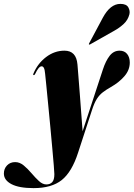

<svg xmlns="http://www.w3.org/2000/svg" viewBox="-156 -719 688 989"><path d="M374 -361Q388.5 -405.5 409 -431.8Q429.5 -458 460 -458Q485 -458 498.8 -441Q512.5 -424 512.5 -397Q512.5 -358.5 485.2 -326.8Q458 -295 415 -270.5Q391 -257 373.5 -243.5Q356 -230 343 -209.8Q330 -189.5 318.5 -154L246 68Q214 167 162 208.5Q110 250 17 250Q-58 250 -97 229.5Q-136 209 -136 175Q-136 150 -119.8 133Q-103.5 116 -78 116Q-54.5 116 -33.8 133.2Q-13 150.5 6.5 173.5Q26 196.5 44.8 213.8Q63.5 231 83 231Q102 231 113 219.2Q124 207.5 124 178Q124 169 121 132.5Q118 96 113.2 43.2Q108.5 -9.5 103 -68.2Q97.5 -127 92 -182.5Q86.5 -238 82.5 -279.8Q78.5 -321.5 76.5 -338.5Q74.5 -361 70 -369.2Q65.5 -377.5 58.5 -377.5Q43.5 -377.5 25 -338Q21.5 -331.5 18 -332Q13 -333 16 -339.5Q37.5 -391.5 81 -424.8Q124.5 -458 176 -458Q237 -458 243 -387Q244.5 -368 248 -325Q251.5 -282 255.5 -229.2Q259.5 -176.5 263.2 -126.5Q267 -76.5 269.5 -43ZM373.5 -627.5Q412 -699 464 -699Q495 -699 505 -681Q515 -663 510.5 -645Q503 -616 481.5 -596Q460 -576 434 -561.5L307.5 -490Q303.5 -488 302 -490.5Q301 -491.5 303.5 -496.5Z"/></svg>

Font: Fraunces 144pt Black
Style: Italic
Weight: 900
Italic angle: -16°
Version: Version 1.000;[0bf87f6ff]